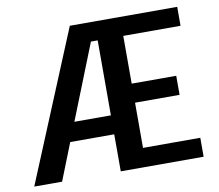

<svg xmlns="http://www.w3.org/2000/svg" viewBox="-77 -792 1005 883"><g transform="rotate(-10 425.0 -350.0)"><path d="M417.5 0V-173H212L143.5 0H13.5L303 -700H804.5V-611.5H537V-388.5H745V-299.5H537V-88.5H804.5V0ZM247 -261.5H417.5V-611.5H386Z"/></g></svg>

Font: League Mono Wide Medium
Style: Regular
Weight: 500
Width: 8
Designer: Tyler Finck
Foundry: The League of Moveable Type / Tyler Finck
Version: Version 2.210